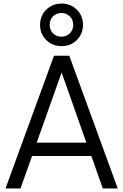

<svg xmlns="http://www.w3.org/2000/svg" viewBox="-20 -1058 692 1078"><path d="M11 0H95L160 -182H493L557 0H641L369 -745H283ZM186 -257 326 -651 465 -257ZM326 -799Q377 -799 411.5 -833.5Q446 -868 446 -918Q446 -969 411.5 -1003.5Q377 -1038 326 -1038Q274 -1038 239.5 -1003.5Q205 -969 205 -918Q205 -868 239.5 -833.5Q274 -799 326 -799ZM325 -852Q297 -852 278 -870.5Q259 -889 259 -918Q259 -948 278 -966.5Q297 -985 325 -985Q352 -985 371.5 -966.5Q391 -948 391 -918Q391 -889 371.5 -870.5Q352 -852 325 -852Z"/></svg>

Font: Plus Jakarta Sans
Style: Regular
Weight: 400
Designer: Gumpita Rahayu
Foundry: Tokotype
Version: Version 2.004; ttfautohint (v1.8.3)